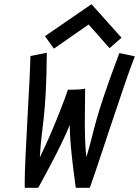

<svg xmlns="http://www.w3.org/2000/svg" viewBox="-20 -895 663 915"><path d="M416 -875 194.3 -722.7 236.8 -663.1 402.3 -778.3 502 -665.5 559.1 -715.3ZM162.1 0C168 -10.7 268.1 -189.5 312.5 -299.3V-290.5C312.5 -196.8 341.3 0 341.3 0H407.7C440.9 -86.9 573.2 -503.9 622.6 -626.5L548.8 -642.1C421.4 -304.7 434.6 -285.6 391.6 -146.5C385.7 -194.8 384.3 -257.8 384.3 -320.8C384.3 -375.5 385.7 -429.7 385.7 -473.1C368.2 -467.3 325.2 -467.3 303.2 -467.3C293.5 -432.6 226.1 -257.8 169.9 -145.5C177.7 -296.9 200.7 -329.6 203.1 -643.6L125 -627.9C123.5 -514.6 97.7 -144 97.7 -23.9C97.7 -14.2 97.7 -6.3 98.1 0Z"/></svg>

Font: Fantasque Sans Mono
Style: RegItalic
Weight: 400
Italic angle: -11°
Monospace: yes
Designer: Jany Belluz
Version: Version 1.6.3